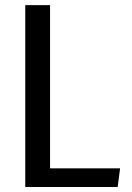

<svg xmlns="http://www.w3.org/2000/svg" viewBox="-20 -748 528 768"><path d="M450.7 0H81.1V-727.5H180.2V-74.7H460.4Z"/></svg>

Font: Coda
Style: Regular
Weight: 400
Designer: vernon adams
Foundry: vernon adams
Version: Version 2.001; ttfautohint (v0.8) -r 50 -G 200 -x